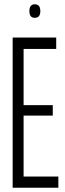

<svg xmlns="http://www.w3.org/2000/svg" viewBox="-20 -875 304 895"><path d="M39 0V-700H242V-647H90V-385H226V-336H90V-52H252V0ZM142 -792Q117 -792 117 -823Q117 -855 142 -855Q168 -855 168 -823Q168 -792 142 -792Z"/></svg>

Font: Georama ExtraCondensed Light
Style: Regular
Weight: 300
Width: 2
Designer: Jean-Baptiste Levee
Foundry: Production Type
Version: Version 1.000